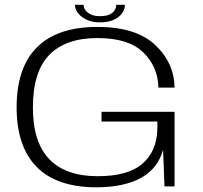

<svg xmlns="http://www.w3.org/2000/svg" viewBox="-20 -796 865 820"><path d="M393 4Q633 2 676.5 -156.5L682.5 0H725.5V-318.5H413.5V-277H652V-243.5Q649.5 -150.5 588.5 -97Q527.5 -43.5 397 -43.5Q260.5 -43.5 190.5 -116.2Q120.5 -189 120.5 -337Q120.5 -489.5 190.5 -561.5Q260.5 -633.5 396.5 -633.5Q528.5 -633.5 591.5 -572.5Q654.5 -511.5 656.5 -422H725.5Q724 -528 642.2 -604.5Q560.5 -681 396.5 -681Q224.5 -681 137.8 -594Q51 -507 51 -338Q51 -170 136.8 -83Q222.5 4 393 4ZM406.5 -700.5Q442 -700.5 465.8 -711.5Q489.5 -722.5 501.5 -739.5Q513.5 -756.5 513.5 -775.5H476.5Q476.5 -764.5 470.2 -753.2Q464 -742 448.8 -734.5Q433.5 -727 406.5 -727Q382 -727 366.8 -734.8Q351.5 -742.5 344.2 -753.5Q337 -764.5 337 -775.5H300Q300 -756.5 313.5 -739.5Q327 -722.5 350.8 -711.5Q374.5 -700.5 406.5 -700.5Z"/></svg>

Font: Anybody Expanded Light
Style: Regular
Weight: 300
Width: 7
Version: Version 1.113;gftools[0.9.25]